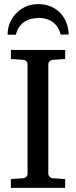

<svg xmlns="http://www.w3.org/2000/svg" viewBox="-20 -914 370 934"><path d="M33 0H297V-43L236 -47C225 -48 215 -58 215 -69V-602C215 -613 225 -622 236 -623L297 -627V-671H33V-627L93 -623C105 -622 114 -614 114 -602V-69C114 -57 105 -48 93 -47L33 -43ZM165 -827C226 -827 263 -796 275 -746H314C314 -763 311 -780 305 -798C286 -852 239 -894 166 -894C141 -894 119 -889 101 -880C55 -857 17 -811 17 -745H57C69 -795 106 -826 167 -826Z"/></svg>

Font: Veleka
Style: Regular
Weight: 400
Designer: Stefan Peev, Context Ltd, 2016; SIL International, 1997-2014.
Foundry: Stefan Peev, Context Ltd, 2016
Version: Version 1.000